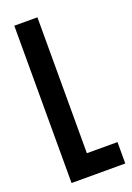

<svg xmlns="http://www.w3.org/2000/svg" viewBox="-142 -789 580 843"><g transform="rotate(-20 147.5 -367.5)"><path d="M40 -735H148V-100H291V0H40Z"/></g></svg>

Font: League Gothic
Style: Regular
Weight: 400
Designer: The League of Moveable Type
Version: Version 1.560;PS 001.560;hotconv 1.0.56;makeotf.lib2.0.21325